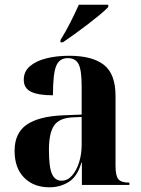

<svg xmlns="http://www.w3.org/2000/svg" viewBox="-20 -786 600 816"><path d="M190 10Q123 10 82.5 -31Q42 -72 42 -145Q42 -221 94 -256.5Q146 -292 250 -296L327 -299V-421Q327 -488 314 -513.5Q301 -539 268 -539Q232 -539 218.5 -505Q205 -471 205 -381Q143 -381 112 -396Q81 -411 81 -447Q81 -482 107 -504.5Q133 -527 177 -538Q221 -549 274 -549Q372 -549 421.5 -510.5Q471 -472 471 -378V-82Q471 -39 483 -24.5Q495 -10 527 -10H530V0H328V-95H326Q309 -36 272.5 -13Q236 10 190 10ZM241 -18Q267 -18 286 -39.5Q305 -61 316 -95.5Q327 -130 327 -170V-289L286 -287Q231 -284 209.5 -252Q188 -220 188 -149Q188 -75 201 -46.5Q214 -18 241 -18ZM237 -616Q258 -649 279 -690.5Q300 -732 315 -766H440V-756Q428 -743 404.5 -723.5Q381 -704 353 -682.5Q325 -661 297 -641Q269 -621 247 -606H237Z"/></svg>

Font: Noto Serif Display SemiCondensed
Style: Bold
Weight: 700
Width: 4
Designer: Monotype Design Team
Foundry: Monotype Imaging Inc.
Version: Version 2.009